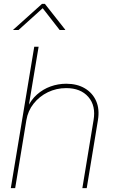

<svg xmlns="http://www.w3.org/2000/svg" viewBox="-20 -968 589 988"><path d="M115.7 -349.6 58.1 0H35.6L156.2 -727.5H178.7L126 -412.1H120.1Q139.2 -454.1 170.4 -481.7Q201.7 -509.3 240.5 -523.2Q279.3 -537.1 320.8 -537.1Q377 -537.1 416.7 -513.4Q456.5 -489.7 474.9 -447.8Q493.2 -405.8 483.9 -349.6L426.3 0H403.8L461.4 -349.6Q474.1 -423.8 434.6 -469.2Q395 -514.6 320.8 -514.6Q270 -514.6 226.3 -493.4Q182.6 -472.2 153.1 -434.8Q123.5 -397.5 115.7 -349.6ZM75.2 -813.5H47.4L47.9 -814.9L196.3 -948.2H210.9L315.9 -814.9L315.4 -813.5H287.1L199.7 -925.8Z"/></svg>

Font: Inter 24pt Thin
Style: Italic
Weight: 250
Italic angle: -9.3988°
Version: Version 4.001;git-66647c0bb